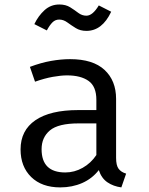

<svg xmlns="http://www.w3.org/2000/svg" viewBox="-20 -811 655 843"><path d="M489.7 -117.9Q489.7 -85.1 500.5 -70.3Q511.3 -55.4 533.8 -48.7L512.8 11.8Q477.9 7.2 451.8 -10.5Q425.6 -28.2 413.8 -64.1Q384.6 -26.7 340.8 -7.4Q296.9 11.8 244.6 11.8Q163.6 11.8 116.9 -33.8Q70.3 -79.5 70.3 -154.9Q70.3 -238.5 135.4 -283.1Q200.5 -327.7 323.6 -327.7H403.1V-372.8Q403.1 -431.3 369 -455.6Q334.9 -480 274.4 -480Q247.7 -480 211.8 -473.6Q175.9 -467.2 133.8 -452.3L111.3 -517.4Q160.5 -535.9 204.4 -543.6Q248.2 -551.3 287.7 -551.3Q388.2 -551.3 439 -504.1Q489.7 -456.9 489.7 -376.9ZM266.7 -53.8Q306.7 -53.8 342.8 -74.1Q379 -94.4 403.1 -130.3V-269.2H325.1Q235.9 -269.2 199.2 -238.5Q162.6 -207.7 162.6 -155.9Q162.6 -53.8 266.7 -53.8ZM359.5 -675.4Q332.3 -675.4 312.6 -687.7Q292.8 -700 275.6 -712.6Q258.5 -725.1 240 -725.1Q222.6 -725.1 210.3 -712.8Q197.9 -700.5 185.6 -677.4L130.8 -705.1Q148.2 -741.5 175.6 -766.4Q203.1 -791.3 240.5 -791.3Q268.7 -791.3 288.2 -779Q307.7 -766.7 323.8 -754.4Q340 -742.1 359.5 -742.1Q386.7 -742.1 413.8 -787.2L468.2 -759.5Q428.7 -675.4 359.5 -675.4Z"/></svg>

Font: FiraCode Nerd Font
Style: Regular
Weight: 400
Designer: Carrois Corporate, Edenspiekermann AG, Nikita Prokopov
Foundry: Carrois Corporate, Edenspiekermann AG, Nikita Prokopov
Version: Version 6.002;Nerd Fonts 3.4.0